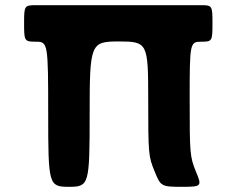

<svg xmlns="http://www.w3.org/2000/svg" viewBox="-20 -722 913 741"><path d="M439 -562C549 -562 552 -556 552 -341C552 -126 553 -118 577 -60C600 -3 603 -1 681 -1C759 -1 760 -3 736 -60C713 -118 712 -126 712 -341C712 -555 713 -561 756 -561C799 -561 800 -563 800 -632C800 -700 799 -702 756 -702H632H439H246H120C74 -702 73 -700 73 -632C73 -563 74 -561 120 -561C165 -561 166 -553 166 -281C166 -9 168 -1 246 -1C324 -1 326 -9 326 -281C326 -554 329 -562 439 -562Z"/></svg>

Font: Hussar Print
Style: Bold
Weight: 700
Foundry: Cannot Into Space Fonts
Version: Version 2.00